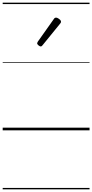

<svg xmlns="http://www.w3.org/2000/svg" viewBox="-20 -968 685 1426"><path d="M283 -623Q276 -623 266 -631Q256 -639 256 -647Q256 -649 257.5 -651.5Q259 -654 261 -659L380 -827Q383 -832 387 -834.5Q391 -837 397 -837Q403 -837 411.5 -832Q420 -827 426.5 -820.5Q433 -814 433 -808Q433 -803 432 -800.5Q431 -798 427 -793L296 -632Q290 -623 283 -623ZM0 428H645V438H0ZM0 -20H645V0H0ZM0 -505H645V-500H0ZM0 -948H645V-938H0Z"/></svg>

Font: Playwrite US Modern Guides
Style: Regular
Weight: 400
Designer: Veronika Burian, José Scaglione
Foundry: TypeTogether
Version: Version 1.003